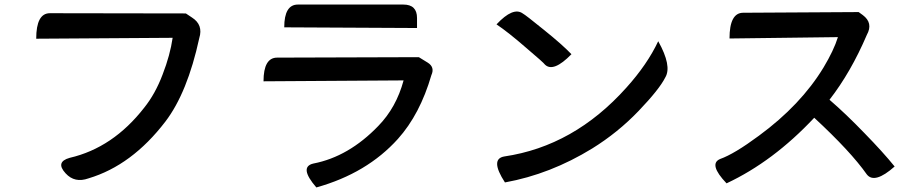

<svg xmlns="http://www.w3.org/2000/svg" viewBox="-20 -774 4040 843"><path d="M823 -697Q873 -665 855 -607Q803 -367 706 -240Q559 -48 369 9Q308 31 268 -13Q222 -63 286 -81Q476 -125 613 -301Q662 -362 694 -447Q727 -532 738 -608L139 -604Q139 -716 199 -716L796 -715Z M1228 -654Q1228 -754 1288 -754H1751Q1811 -754 1811 -695V-651L1228 -654ZM1858 -499Q1890 -479 1874 -444Q1824 -272 1727 -164Q1591 -13 1369 49Q1291 -41 1356 -56Q1511 -86 1641 -221Q1720 -302 1752 -421L1137 -417Q1137 -521 1197 -521L1819 -523Z M2160 -667Q2233 -745 2275 -715Q2288 -708 2368 -643Q2449 -578 2489 -536Q2410 -455 2373 -490Q2367 -499 2289 -565Q2212 -632 2160 -667ZM2197 27Q2130 -76 2194 -87Q2500 -132 2730 -389Q2822 -491 2870 -593Q2931 -484 2901 -434Q2875 -382 2784 -287Q2693 -192 2580 -122Q2396 -9 2197 27Z M3768 -708Q3815 -673 3786 -621Q3716 -457 3622 -336Q3694 -274 3775 -190Q3857 -106 3908 -43Q3820 35 3786 -8Q3715 -109 3555 -257Q3375 -65 3170 31Q3089 -54 3142 -76Q3204 -98 3312 -178Q3496 -313 3596 -478Q3641 -553 3659 -611L3183 -605Q3183 -718 3243 -718L3750 -721Z"/></svg>

Font: Swei Half Moon CJK TC
Style: Medium
Weight: 500
Version: Version 2.125